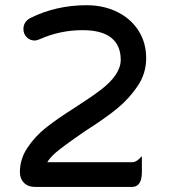

<svg xmlns="http://www.w3.org/2000/svg" viewBox="-20 -718 653 744"><path d="M57.1 -50.8Q57.1 -104 88.4 -148.4Q116.2 -189.5 155.8 -221.4Q195.3 -253.4 273.4 -303.2Q330.1 -339.4 367.7 -367.7Q447.8 -427.7 447.8 -486.3Q447.8 -542.5 410.9 -571.8Q374 -601.1 299.8 -601.1Q212.9 -601.1 134.8 -566.4Q122.6 -561 114.3 -561Q96.2 -561 83.5 -573.7Q70.8 -586.4 70.8 -605.5Q70.8 -632.8 96.2 -647.5Q196.8 -697.8 315.4 -697.8Q394 -697.8 453.6 -661.1Q492.2 -637.2 516.1 -600.1Q546.4 -553.2 546.4 -492.7Q546.4 -432.1 512.2 -382.8Q480.5 -336.4 436.8 -299.8Q393.1 -263.2 307.6 -208.5Q219.7 -147.9 193.4 -124.5Q173.8 -106.9 163.1 -89.4H492.2Q506.3 -89.4 520.5 -103.5L529.8 -112.8V-51.8Q529.8 -5.4 505.4 3.9Q499 6.3 492.2 6.3H115.2Q88.9 6.3 73 -9.5Q57.1 -25.4 57.1 -50.8Z"/></svg>

Font: YuPearl-Medium
Style: Medium
Weight: 500
Designer: Max Yao
Foundry: Max-Everyday
Version: Version 1.011; ttfautohint (v1.8.3)